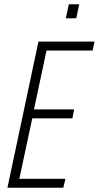

<svg xmlns="http://www.w3.org/2000/svg" viewBox="-20 -884 465 904"><path d="M15 0 161 -688H425L416 -646H199L140 -369H329L321 -327H132L71 -42H288L278 0ZM290 -798 304 -864H353L339 -798Z"/></svg>

Font: Saira Condensed ExtraLight
Style: Italic
Weight: 250
Width: 3
Italic angle: -12°
Designer: Hector Gatti with collaboration of the Omnibus-Type team
Foundry: Omnibus-Type
Version: Version 1.101